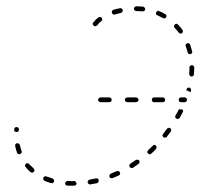

<svg xmlns="http://www.w3.org/2000/svg" viewBox="-20 -580 634 607"><path d="M194 -8Q191 -8 189 -6Q186 -4 186 -1Q186 1 186 2Q187 4 188 5Q189 6 190 6Q192 7 193 7Q200 7 208 7H214Q217 7 220 5Q222 3 222 0Q222 -2 221 -3Q221 -4 219 -5Q218 -6 217 -7Q216 -8 214 -8L208 -7Q201 -8 194 -8ZM259 -9Q257 -7 257 -3Q258 -2 258 -1Q259 1 260 1Q262 2 263 3Q264 3 266 3Q276 1 287 -1Q290 -2 291 -5Q293 -7 292 -10Q292 -12 291 -13Q290 -14 289 -15Q288 -16 286 -16Q285 -16 283 -16Q273 -14 263 -12Q260 -12 259 -9ZM124 -23Q123 -23 121 -22Q120 -22 119 -21Q118 -20 117 -18Q116 -15 117 -13Q118 -10 121 -8Q131 -4 142 -1Q145 0 147 -2Q150 -3 151 -6Q151 -8 151 -9Q151 -11 150 -12Q150 -13 148 -14Q147 -15 146 -16Q136 -19 127 -22Q126 -23 124 -23ZM328 -29Q327 -28 326 -27Q326 -25 326 -24Q326 -22 326 -21Q327 -18 330 -17Q333 -16 336 -17Q346 -21 355 -25Q357 -26 358 -27Q359 -28 359 -29Q360 -31 360 -32Q360 -34 359 -35Q358 -38 355 -39Q352 -40 349 -39Q340 -35 330 -31Q329 -30 328 -29ZM70 -63Q69 -64 67 -64Q66 -64 64 -64Q63 -63 62 -62Q59 -60 59 -57Q59 -54 61 -52Q68 -43 76 -36Q77 -35 79 -35Q80 -34 82 -34Q83 -35 85 -35Q86 -36 87 -37Q89 -39 89 -42Q89 -45 86 -48Q79 -54 72 -61Q71 -63 70 -63ZM390 -61Q390 -59 389 -58Q389 -56 389 -55Q390 -54 390 -52Q392 -50 395 -49Q398 -48 401 -50Q410 -56 418 -62Q421 -64 421 -67Q422 -70 420 -72Q419 -73 418 -74Q416 -75 415 -75Q414 -76 412 -75Q411 -75 409 -74Q401 -68 393 -63Q391 -62 390 -61ZM446 -100Q445 -97 448 -95Q449 -94 450 -93Q451 -92 453 -92Q454 -92 456 -93Q457 -93 458 -94Q466 -101 473 -109Q475 -111 475 -114Q475 -117 473 -119Q472 -121 471 -121Q469 -122 468 -122Q466 -122 465 -121Q464 -121 463 -119Q455 -112 448 -105Q446 -103 446 -100ZM39 -126Q37 -128 34 -127Q32 -127 31 -126Q30 -125 29 -124Q28 -123 28 -121Q28 -120 28 -118Q30 -108 34 -97Q35 -94 38 -93Q41 -92 44 -93Q45 -94 46 -95Q47 -96 48 -97Q49 -98 49 -100Q49 -101 48 -103Q45 -112 43 -121Q42 -124 39 -126ZM494 -154Q494 -153 494 -151Q494 -150 495 -148Q496 -147 497 -146Q499 -144 502 -145Q506 -145 507 -147Q514 -156 520 -164Q522 -167 521 -170Q521 -173 518 -175Q516 -176 513 -176Q510 -175 508 -173Q502 -165 496 -157Q495 -156 494 -154ZM38 -176Q36 -178 33 -178Q32 -179 30 -178Q29 -178 28 -177Q26 -176 26 -175Q25 -173 25 -172V-171Q24 -168 26 -165Q28 -163 31 -163Q33 -163 34 -163Q36 -163 37 -164Q38 -165 39 -167Q40 -168 40 -169V-170Q40 -173 38 -176ZM534 -212Q534 -211 534 -209Q535 -208 536 -206Q537 -205 538 -205Q540 -203 543 -204Q546 -205 548 -207Q553 -217 558 -226Q559 -228 559 -230Q558 -233 557 -234H552Q549 -234 546 -235Q546 -235 545 -234Q545 -233 545 -233Q540 -224 535 -215Q534 -214 534 -212ZM331 -259Q333 -261 333 -264Q333 -268 331 -270Q328 -272 325 -272H298Q295 -272 293 -270Q290 -268 290 -264Q290 -261 293 -259Q295 -257 298 -257H325Q328 -257 331 -259ZM415 -259Q418 -261 418 -264Q418 -268 415 -270Q413 -272 410 -272H383Q380 -272 377 -270Q375 -268 375 -264Q375 -261 377 -259Q380 -257 383 -257H410Q413 -257 415 -259ZM500 -259Q502 -261 502 -264Q502 -268 500 -270Q498 -272 495 -272H467Q464 -272 462 -270Q460 -268 460 -264Q460 -261 462 -259Q464 -257 467 -257H495Q498 -257 500 -259ZM569 -259Q571 -261 571 -264Q571 -267 570 -269Q568 -271 565 -272Q565 -273 564 -274Q564 -274 564 -273Q564 -272 565 -272Q564 -272 564 -272Q564 -272 564 -272H552Q549 -272 547 -270Q545 -268 545 -264Q545 -261 547 -259Q549 -257 552 -257H564Q567 -257 569 -259ZM573 -302Q576 -304 579 -303Q582 -302 583 -299Q585 -297 584 -294Q583 -291 583 -288Q579 -291 575 -292Q572 -294 569 -294Q569 -296 570 -298Q571 -301 573 -302ZM579 -343Q579 -342 580 -341Q581 -340 582 -339Q584 -338 585 -338Q588 -338 591 -340Q593 -342 593 -345Q594 -356 594 -366Q594 -369 592 -372Q589 -374 586 -374Q585 -374 583 -373Q582 -373 581 -372Q580 -370 579 -369Q579 -368 579 -366Q579 -356 578 -346Q578 -345 579 -343ZM576 -410Q579 -408 582 -409Q583 -409 585 -410Q586 -411 587 -413Q587 -414 588 -415Q588 -417 587 -418Q585 -429 581 -439Q581 -440 580 -441Q579 -442 577 -443Q576 -444 575 -444Q573 -444 572 -443Q569 -442 567 -439Q566 -437 567 -434Q571 -424 573 -415Q574 -412 576 -410ZM550 -474Q553 -473 555 -475Q556 -476 557 -477Q558 -478 558 -480Q558 -481 558 -483Q558 -484 557 -485Q551 -494 543 -502Q542 -503 541 -504Q540 -504 538 -505Q537 -505 535 -504Q534 -504 533 -503Q531 -501 530 -497Q530 -494 532 -492Q539 -485 545 -477Q547 -474 550 -474ZM291 -504 292 -506Q296 -509 300 -513Q301 -514 302 -515Q303 -516 303 -518Q303 -519 303 -521Q303 -522 302 -523Q300 -526 297 -526Q294 -527 291 -525Q288 -522 284 -519Q284 -519 284 -519L281 -516Q278 -513 275 -509Q273 -507 273 -504Q274 -501 276 -499Q278 -497 281 -497Q285 -497 287 -500Q289 -502 291 -504Q291 -504 291 -504ZM501 -522Q504 -523 505 -525Q506 -526 506 -528Q506 -529 506 -531Q506 -532 505 -534Q504 -535 503 -535Q493 -541 483 -545Q481 -547 478 -545Q475 -544 474 -541Q473 -540 473 -539Q473 -537 473 -536Q474 -534 475 -533Q476 -532 477 -532Q486 -528 495 -523Q498 -521 501 -522ZM365 -541Q366 -541 367 -543Q368 -544 368 -545Q368 -547 368 -548Q367 -551 365 -553Q362 -555 359 -554Q348 -552 338 -549Q336 -548 334 -545Q333 -542 334 -539Q335 -536 337 -535Q340 -533 343 -534Q352 -537 362 -539Q364 -540 365 -541ZM431 -544Q434 -544 436 -546Q439 -547 439 -551Q439 -554 437 -556Q436 -558 432 -559Q423 -560 413 -560H411Q408 -560 406 -558Q403 -555 403 -552Q404 -549 406 -547Q408 -545 411 -545H414Q422 -545 431 -544Z"/></svg>

Font: FRB American Cursive Dashed Extralight
Style: Italic
Weight: 200
Italic angle: -25°
Version: Version 2.0;Modular Font Editor K font №1